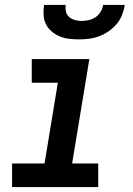

<svg xmlns="http://www.w3.org/2000/svg" viewBox="-20 -760 540 780"><path d="M29 0V-96H161L215 -424H109V-520H343L273 -96H379V0ZM300 -600Q280 -600 260 -602.5Q240 -605 222 -612.5Q204 -620 189.5 -632.5Q175 -645 166.5 -662Q158 -679 157 -699.5Q156 -720 159 -740H247Q245 -726 248 -712.5Q251 -699 261.5 -690.5Q272 -682 285 -678.5Q298 -675 312 -675Q326 -675 341 -678.5Q356 -682 368.5 -690.5Q381 -699 389 -712.5Q397 -726 399 -740H487Q484 -720 476 -699.5Q468 -679 453.5 -662Q439 -645 420.5 -632.5Q402 -620 382 -612.5Q362 -605 341 -602.5Q320 -600 300 -600Z"/></svg>

Font: Iosevka SS18
Style: Bold Italic
Weight: 700
Italic angle: -9°
Monospace: yes
Designer: Belleve Invis
Foundry: Belleve Invis
Version: Version 25.1.1; ttfautohint (v1.8.4)